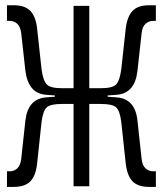

<svg xmlns="http://www.w3.org/2000/svg" viewBox="-20 -716 626 738"><path d="M6.8 2.4V-57.6H18.1Q33.7 -57.6 45.9 -68.4Q58.1 -79.1 61.5 -104.5L77.6 -252.9Q87.4 -336.9 158.2 -341.8L190.9 -344.2V-349.1L158.2 -351.6Q122.1 -354 102.5 -377.7Q83 -401.4 77.6 -443.4L61.5 -588.9Q58.1 -614.3 45.9 -625Q33.7 -635.7 18.1 -635.7H6.8V-695.8H33.2Q76.2 -695.8 97.2 -673.6Q118.2 -651.4 123 -603L139.6 -450.7Q145.5 -406.2 159.7 -391.6Q173.8 -377 216.8 -377H262.7V-693.4H323.2V-377H369.1Q412.6 -377 426.5 -391.6Q440.4 -406.2 446.3 -450.7L462.9 -603Q468.3 -651.4 489 -673.6Q509.8 -695.8 552.7 -695.8H579.1V-635.7H567.9Q552.7 -635.7 540 -625Q527.3 -614.3 524.4 -588.9L508.3 -443.4Q498.5 -356.4 427.7 -351.6L393.6 -349.1V-344.2L427.7 -341.8Q499.5 -336.9 508.3 -252.9L524.4 -104.5Q527.3 -79.1 540 -68.4Q552.7 -57.6 567.9 -57.6H579.1V2.4H552.7Q509.8 2.4 489 -19.5Q468.3 -41.5 462.9 -90.3L446.3 -246.1Q440.9 -289.6 426.8 -303Q412.6 -316.4 369.1 -316.4H323.2V0H262.7V-316.4H216.8Q173.8 -316.4 159.4 -303Q145 -289.6 139.6 -246.1L123 -90.3Q118.2 -41.5 97.2 -19.5Q76.2 2.4 33.2 2.4Z"/></svg>

Font: Cascadia Code NF Light
Style: Regular
Weight: 300
Monospace: yes
Designer: Aaron Bell
Foundry: Saja Typeworks
Version: Version 2404.023; ttfautohint (v1.8.4)